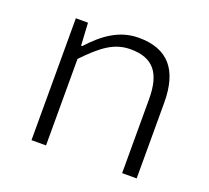

<svg xmlns="http://www.w3.org/2000/svg" viewBox="-103 -704 906 832"><g transform="rotate(20 350.0 -288.0)"><path d="M118 -562V0H185V-399C261 -478 313 -517 388 -517C493 -517 536 -460 536 -341V0H603V-349C603 -501 538 -576 404 -576C314 -576 247 -526 185 -458H180L174 -562Z"/></g></svg>

Font: Kawkab Mono Light
Style: Regular
Weight: 300
Monospace: yes
Designer: Abdullah Arif
Foundry: Abdullah Arif
Version: Version 1.000;PS 000.500;hotconv 1.0.88;makeotf.lib2.5.64775